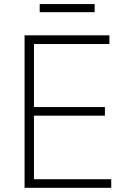

<svg xmlns="http://www.w3.org/2000/svg" viewBox="-20 -896 613 916"><path d="M97.2 0V-727.5H502V-686H142.1V-385.3H480.5V-344.2H142.1V-41H510.7V0ZM431.6 -876.5V-837.9H169.4V-876.5Z"/></svg>

Font: Inter Tight ExtraLight
Style: Regular
Weight: 250
Designer: Rasmus Andersson
Foundry: rsms
Version: Version 3.004